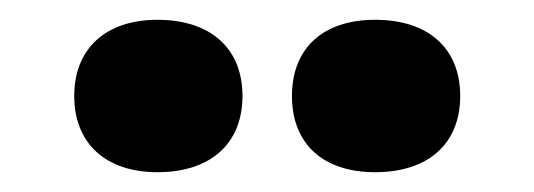

<svg xmlns="http://www.w3.org/2000/svg" viewBox="-20 -730 540 194"><path d="M139 -710C87 -710 55 -681 55 -633C55 -585 87 -556 139 -556C193 -556 225 -585 225 -633C225 -681 193 -710 139 -710ZM359 -710C306 -710 275 -681 275 -633C275 -585 306 -556 359 -556C413 -556 445 -585 445 -633C445 -681 413 -710 359 -710Z"/></svg>

Font: Work Sans
Style: Bold
Weight: 700
Designer: Wei Huang
Foundry: Wei Huang
Version: Version 2.012